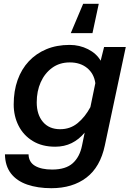

<svg xmlns="http://www.w3.org/2000/svg" viewBox="-20 -799 690 1009"><path d="M509 -480 527 -552H641L531 -35Q507 79 434 134.5Q361 190 250 190Q178 190 123 171Q68 152 37.5 112.5Q7 73 6 12H130Q131 53 164 72.5Q197 92 254 92Q325 92 362 59Q399 26 411 -34L425 -102Q395 -66 356.5 -47Q318 -28 270 -28Q201 -28 152 -58Q103 -88 77.5 -138.5Q52 -189 52 -250Q52 -321 72.5 -378.5Q93 -436 131.5 -477Q170 -518 224 -540.5Q278 -563 346 -563Q398 -563 442.5 -540.5Q487 -518 509 -480ZM296 -120Q349 -120 388 -152Q427 -184 455 -236L481 -362Q474 -412 438 -441.5Q402 -471 347 -471Q293 -471 254 -442.5Q215 -414 194 -367Q173 -320 173 -261Q173 -197 205.5 -158.5Q238 -120 296 -120ZM499 -779 466 -625H352L417 -779Z"/></svg>

Font: Azeret Mono Thin Medium
Style: Italic
Weight: 500
Italic angle: -12°
Version: Version 1.002